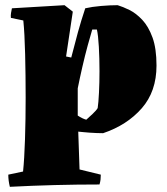

<svg xmlns="http://www.w3.org/2000/svg" viewBox="-20 -502 645 741"><path d="M18 219Q12 195 12 172L69 160Q74 112 76.5 35Q79 -42 79 -125Q79 -212 77 -293Q75 -374 70 -423L22 -433Q21 -442 22.5 -451.5Q24 -461 26 -470Q77 -473 127.5 -476Q178 -479 229 -482L261 -457L235 -284L255 -280Q269 -335 281 -378.5Q293 -422 309 -470Q335 -476 370 -479Q405 -482 434 -482Q454 -476 479.5 -463.5Q505 -451 529 -425.5Q553 -400 568.5 -357.5Q584 -315 584 -249Q584 -149 527 -84Q470 -19 378 12Q367 12 353.5 11.5Q340 11 326 10Q314 9 302.5 8Q291 7 282 6L287 152L369 172Q369 182 368 191Q367 200 364 210Q191 210 18 219ZM313 -40Q322 -48 337 -62Q352 -76 357 -85Q360 -105 362 -144.5Q364 -184 364 -227Q364 -276 361.5 -321Q359 -366 354 -388H336Q329 -365 318.5 -326.5Q308 -288 298 -244.5Q288 -201 280 -161V-56Q298 -44 313 -40Z"/></svg>

Font: Labrada Black
Style: Regular
Weight: 900
Designer: Mercedes Jáuregui
Foundry: Omnibus-Type Team
Version: Version 1.000; ttfautohint (v1.8.4.7-5d5b)